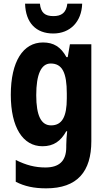

<svg xmlns="http://www.w3.org/2000/svg" viewBox="-20 -789 579 1049"><path d="M429 -769H348C342 -718 314 -701 272 -701C226 -701 203 -719 198 -769H117C120 -664 177 -606 271 -606C363 -606 426 -670 429 -769ZM215 -557C106 -557 39 -453 39 -271C39 -93 105 10 212 10C273 10 312 -18 342 -72H347C344 -48 342 -17 342 4V15C342 93 301 126 228 126C171 126 122 113 66 85V204C114 229 166 240 232 240C403 240 479 148 479 -18V-547H362L350 -477H343C312 -533 273 -557 215 -557ZM257 -442C320 -442 345 -392 345 -278V-252C345 -151 319 -104 259 -104C205 -104 178 -157 178 -269C178 -383 205 -442 257 -442Z"/></svg>

Font: Noto Sans Lao Looped Condensed
Style: Bold
Weight: 700
Width: 3
Designer: Mark Frömberg, Ben Mitchell
Foundry: The Fontpad Ltd
Version: Version 1.002